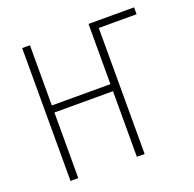

<svg xmlns="http://www.w3.org/2000/svg" viewBox="-129 -867 1007 998"><g transform="rotate(-20 375.0 -367.5)"><path d="M95 0V-735H138V-402H462V-735H714V-697H505V0H462V-363H138V0Z"/></g></svg>

Font: Zed Sans Extralight Extended
Style: Regular
Weight: 200
Width: 7
Designer: Belleve Invis
Foundry: Belleve Invis
Version: Version 1.0.0; ttfautohint (v1.8.4)